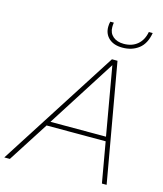

<svg xmlns="http://www.w3.org/2000/svg" viewBox="-184 -1006 934 1102"><g transform="rotate(15 283.0 -455.0)"><path d="M585 -910Q574 -845 534.5 -814.5Q495 -784 438 -784Q387 -784 358 -810Q329 -836 329 -878Q329 -897 333 -910H354Q352 -896 352 -883Q352 -848 376 -827.5Q400 -807 440 -807Q489 -807 521 -834Q553 -861 562 -910ZM-53 0 398 -704H431L555 0H527L485 -240H134L-20 0ZM150 -266H480L409 -672Z"/></g></svg>

Font: Prodigy Sans ExtraLight
Style: Italic
Weight: 200
Italic angle: -13°
Designer: Wei Huang
Foundry: Wei Huang
Version: Version 1.003; ttfautohint (v1.8.3)